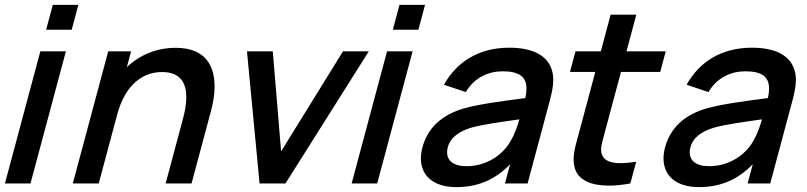

<svg xmlns="http://www.w3.org/2000/svg" viewBox="-38 -750 3301 785"><path d="M150.6 -628.5H255.1L282.3 -730H177.8ZM-17.8 0H86.7L231.4 -540H126.9Z M680.3 -554.5C602.3 -554.5 533.5 -525.5 480.6 -475.5L497.9 -540H404.4L259.7 0H365.7L441 -281C475.3 -409 549.8 -455.5 624.8 -455.5C701.1 -455.5 723.7 -408.8 723.7 -352.8C723.7 -324.5 717.9 -293.7 710.4 -265.5L639.2 0H745.2L825.6 -300C832.6 -326.3 839.3 -361.2 839.3 -396.7C839.3 -474.2 807.8 -554.5 680.3 -554.5Z M1023.2 0H1129.2L1469.8 -540H1364.3L1111.3 -131L1077.3 -540H971.8Z M1568.1 -628.5H1672.6L1699.8 -730H1595.3ZM1399.7 0H1504.2L1648.9 -540H1544.4Z M2221.3 -452C2206.8 -523 2140.4 -555 2043.9 -555C1918.9 -555 1828.1 -496 1777.3 -403.5L1866.7 -373.5C1901.3 -433.5 1960 -458.5 2017 -458.5C2085.3 -458.5 2114.5 -435.6 2114.5 -387.6C2114.5 -376.1 2112.8 -363.3 2109.7 -349C2019 -337 1926.9 -325.5 1859.4 -307C1768.8 -280.5 1710.9 -228.5 1689 -147C1684.9 -131.6 1682.8 -116.7 1682.8 -102.5C1682.8 -35.4 1729.5 15 1828.1 15C1915.6 15 1986.2 -15 2047.7 -78.5L2026.7 0H2119.2L2208.2 -332.5C2217.2 -365.7 2224.1 -395.7 2224.1 -423.4C2224.1 -433.2 2223.2 -442.7 2221.3 -452ZM1869.5 -70.5C1813.8 -70.5 1789.9 -95 1789.9 -127.5C1789.9 -134 1790.9 -140.9 1792.8 -148C1804.2 -190.5 1841.9 -213.5 1888.7 -228C1937.9 -241.5 2000.6 -250 2085.4 -262C2078.2 -237 2066.9 -202.5 2051.7 -177.5C2025.6 -125 1958.5 -70.5 1869.5 -70.5Z M2500.9 -456H2661.4L2683.9 -540H2523.4L2563.6 -690H2458.6L2418.4 -540H2314.9L2292.4 -456H2395.9L2330.7 -212.5C2318.8 -168 2307.2 -132.3 2307.2 -98.4C2307.2 -87.3 2308.4 -76.4 2311.3 -65.5C2325.2 -11.7 2381.4 8.9 2451.5 8.9C2479.1 8.9 2509 5.7 2539.2 0L2563 -88.5C2539.5 -85.1 2517.9 -83 2499.1 -83C2459 -83 2430.9 -92.6 2422 -120.5C2420.4 -125.5 2419.7 -130.9 2419.7 -136.9C2419.7 -157.4 2428 -183.8 2437 -217.5Z M3213.3 -452C3198.8 -523 3132.4 -555 3035.9 -555C2910.9 -555 2820.1 -496 2769.3 -403.5L2858.7 -373.5C2893.3 -433.5 2952 -458.5 3009 -458.5C3077.3 -458.5 3106.5 -435.6 3106.5 -387.6C3106.5 -376.1 3104.8 -363.3 3101.7 -349C3011 -337 2918.9 -325.5 2851.4 -307C2760.8 -280.5 2702.9 -228.5 2681 -147C2676.9 -131.6 2674.8 -116.7 2674.8 -102.5C2674.8 -35.4 2721.5 15 2820.1 15C2907.6 15 2978.2 -15 3039.7 -78.5L3018.7 0H3111.2L3200.2 -332.5C3209.2 -365.7 3216.1 -395.7 3216.1 -423.4C3216.1 -433.2 3215.2 -442.7 3213.3 -452ZM2861.5 -70.5C2805.8 -70.5 2781.9 -95 2781.9 -127.5C2781.9 -134 2782.9 -140.9 2784.8 -148C2796.2 -190.5 2833.9 -213.5 2880.7 -228C2929.9 -241.5 2992.6 -250 3077.4 -262C3070.2 -237 3058.9 -202.5 3043.7 -177.5C3017.6 -125 2950.5 -70.5 2861.5 -70.5Z"/></svg>

Font: Manrope
Style: SemiBoldItalic
Weight: 600
Italic angle: -15°
Designer: Mikhail Sharanda
Foundry: Mikhail Sharanda
Version: Version 4.502;hotconv 1.0.109;makeotfexe 2.5.65596